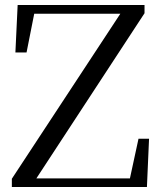

<svg xmlns="http://www.w3.org/2000/svg" viewBox="-20 -748 645 768"><path d="M27.4 0V-33L474.1 -712.5L465.7 -679.9V-693H278.1H91.1L121.5 -716.3L86.2 -538.1H41.6L50.6 -728H558.1V-695.1L112.4 -14.4L121.2 -50.6V-34.3H324.2H524.8L495.1 -13.2L534 -193H576.2L567.7 0Z"/></svg>

Font: Noto Serif SC
Style: Regular
Weight: 200
Designer: Ryoko NISHIZUKA 西塚涼子 (kana & ideographs); Frank Grießhammer (Latin, Greek & Cyrillic); Wenlong ZHANG 张文龙 (bopomofo); San
Foundry: Adobe
Version: Version 2.001;hotconv 1.1.0;makeotfexe 2.6.0